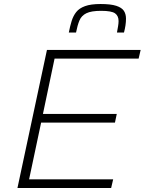

<svg xmlns="http://www.w3.org/2000/svg" viewBox="-20 -937 721 957"><path d="M67 0 214 -688H681L671 -645H252L194 -369H562L553 -326H185L125 -43H544L534 0ZM323 -775Q329 -806 337 -832Q345 -858 360 -877Q375 -896 404 -906.5Q433 -917 481 -917Q532 -917 559.5 -908Q587 -899 597.5 -883Q608 -867 608 -844Q608 -828 605.5 -811Q603 -794 598 -775H563Q566 -792 568.5 -806Q571 -820 571 -832Q571 -858 553.5 -870.5Q536 -883 484 -883Q435 -883 410.5 -871Q386 -859 376 -835Q366 -811 359 -775Z"/></svg>

Font: Saira SemiExpanded ExtraLight
Style: Italic
Weight: 250
Width: 6
Italic angle: -12°
Designer: Hector Gatti with collaboration of the Omnibus-Type team
Foundry: Omnibus-Type
Version: Version 1.101